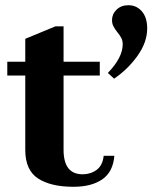

<svg xmlns="http://www.w3.org/2000/svg" viewBox="-20 -707 585 737"><path d="M545 -598Q545 -545 508 -493Q471 -441 418 -405L394 -427Q451 -486 451 -537Q451 -551 445.5 -561.5Q440 -572 430 -584Q420 -597 415 -607Q410 -617 410 -630Q410 -653 427.5 -670Q445 -687 473 -687Q504 -687 524.5 -663.5Q545 -640 545 -598ZM378 -109H419Q414 -47 372.5 -18.5Q331 10 262 10Q175 10 126 -22Q77 -54 77 -131V-417H8V-470H77V-558L193 -606H224V-470H363V-417H224V-132Q224 -38 297 -38Q328 -38 351 -55Q374 -72 378 -109Z"/></svg>

Font: Taviraj DemiBold
Style: Regular
Weight: 600
Designer: Katatrad Team
Foundry: CadsonDemak
Version: Version 1.030